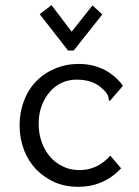

<svg xmlns="http://www.w3.org/2000/svg" viewBox="-20 -714 540 745"><path d="M457 -381C438 -408 414 -428 384 -444C355 -458 322 -466 286 -466C253 -466 222 -460 194 -448C165 -436 141 -420 120 -398C100 -378 84 -352 73 -323C62 -294 56 -262 56 -228C56 -193 62 -162 73 -132C84 -104 100 -78 120 -57C141 -36 165 -19 192 -7C220 5 250 11 283 11C349 11 405 -13 450 -61L408 -110C375 -73 335 -54 289 -54C266 -54 244 -58 225 -68C206 -76 189 -89 175 -105C161 -121 150 -140 142 -162C134 -184 130 -208 130 -234C130 -260 134 -284 142 -304C150 -326 161 -344 174 -358C187 -374 203 -385 220 -393C238 -401 257 -405 276 -405C315 -405 346 -396 369 -377C381 -367 389 -359 393 -353C397 -347 400 -342 400 -338C402 -334 402 -331 402 -328C401 -326 403 -324 406 -322ZM377 -658 339 -693 258 -591 180 -694 134 -659 244 -518H266Z"/></svg>

Font: Inconsolatazi4
Style: Regular
Weight: 400
Designer: Raph Levien, Kirill Tkachev
Foundry: Cyreal
Version: Version 1.013